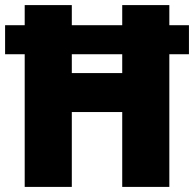

<svg xmlns="http://www.w3.org/2000/svg" viewBox="-22 -827 762 754"><path d="M75 -93V-614H-2V-728H75V-807H260V-728H458V-807H643V-728H720V-614H643V-93H458V-387H260V-93ZM260 -540H458V-614H260Z"/></svg>

Font: Noto Sans Telugu UI SemiCondensed Black
Style: Regular
Weight: 900
Width: 4
Designer: Jelle Bosma - Monotype Design Team
Foundry: Monotype Imaging Inc.
Version: Version 2.005; ttfautohint (v1.8.4.7-5d5b)